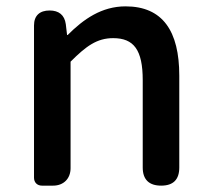

<svg xmlns="http://www.w3.org/2000/svg" viewBox="-20 -584 664 604"><path d="M87 -275V-25C87 -10 97 0 112 0H144H147C180 0 202 -22 202 -55V-390C251 -439 285 -464 336 -464C401 -464 429 -427 429 -332V-57C429 -19 449 0 487 0C525 0 544 -19 544 -57V-346C544 -486 492 -564 375 -564C300 -564 243 -524 193 -474H191L187 -508C183 -537 165 -551 136 -551C105 -551 87 -535 87 -504Z"/></svg>

Font: GenSenRounded2 TW M
Style: Regular
Weight: 500
Version: Version 2.100;PS 2.1;hotconv 16.6.51;makeotf.lib2.5.65220 DE